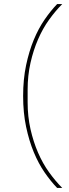

<svg xmlns="http://www.w3.org/2000/svg" viewBox="-20 -780 339 938"><path d="M93 -311Q93 -393 107.5 -461.5Q122 -530 145 -585.5Q168 -641 198 -684.5Q228 -728 259 -760H284Q251 -727 220 -684Q189 -641 166 -588Q143 -535 129 -473Q115 -411 115 -342V-280Q115 -211 129 -149Q143 -87 166 -34Q189 19 220 62Q251 105 284 138H259Q228 106 198 62.5Q168 19 145 -36.5Q122 -92 107.5 -160.5Q93 -229 93 -311Z"/></svg>

Font: IBM Plex Sans Cond Thin
Style: Regular
Weight: 100
Width: 3
Designer: Mike Abbink, Paul van der Laan, Pieter van Rosmalen
Foundry: Bold Monday
Version: Version 1.3